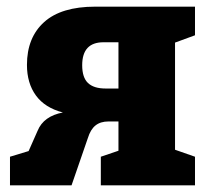

<svg xmlns="http://www.w3.org/2000/svg" viewBox="-20 -557 631 577"><path d="M566 -451 506 -429V-107L566 -86V0H283V-86L336 -104V-192H306Q282 -192 267 -180Q252 -168 244 -142L195 0H10V-86L66 -103L93 -164Q111 -208 169 -219Q115 -233 88 -270Q61 -307 61 -362Q61 -444 112.5 -490.5Q164 -537 266 -537H566ZM336 -291V-430H291Q227 -430 227 -361Q227 -324 244.5 -307.5Q262 -291 297 -291Z"/></svg>

Font: Bitter Pro ExtraBold
Style: Regular
Weight: 800
Designer: Sol Matas, and Bitter project Authors
Foundry: Sol Matas
Version: Version 1.010